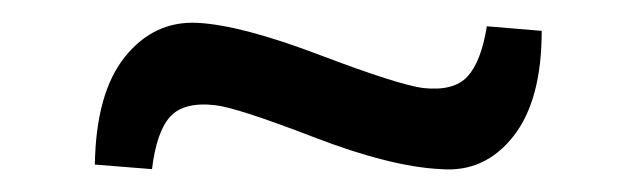

<svg xmlns="http://www.w3.org/2000/svg" viewBox="-20 -371 560 168"><path d="M113 -223 63 -227Q64 -290 89.5 -321.5Q115 -353 153 -351Q191 -349 259.5 -323Q328 -297 350 -294Q377 -291 389 -304Q401 -317 406 -348L454 -344Q454 -283 429 -251.5Q404 -220 366 -223Q322 -225 254.5 -251Q187 -277 168 -279Q141 -282 129 -269Q117 -256 113 -223Z"/></svg>

Font: Exo 2.0 Medium
Style: Italic
Weight: 500
Italic angle: -8°
Designer: Natanael Gama
Version: Version 1.001;PS 001.001;hotconv 1.0.70;makeotf.lib2.5.58329